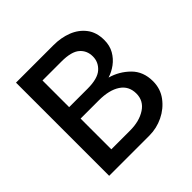

<svg xmlns="http://www.w3.org/2000/svg" viewBox="-164 -771 915 915"><g transform="rotate(-45 293.0 -314.0)"><path d="M437.5 -185.5Q437.5 -136.7 396 -109.4Q354.5 -82 291 -82H165V-289.1H288.1Q357.4 -289.1 397.5 -262.7Q437.5 -236.3 437.5 -185.5ZM416 -457Q416 -418.9 386.7 -392.6Q357.4 -366.2 289.1 -366.2H165V-545.9H293Q359.4 -545.9 387.7 -521.5Q416 -497.1 416 -457ZM535.2 -170.9Q535.2 -236.3 494.1 -276.9Q453.1 -317.4 397.5 -333Q425.8 -341.8 451.7 -360.8Q477.5 -379.9 493.7 -408.2Q509.8 -436.5 509.8 -473.6Q509.8 -526.4 483.4 -560.5Q457 -594.7 414.6 -611.3Q372.1 -627.9 321.3 -627.9H68.4V0H339.8Q388.7 0 433.1 -21.5Q477.5 -43 506.3 -81.5Q535.2 -120.1 535.2 -170.9Z"/></g></svg>

Font: Namkio Khamti Book
Style: Regular
Weight: 500
Designer: Debbi Hosken
Foundry: SIL International
Version: Version 3.917